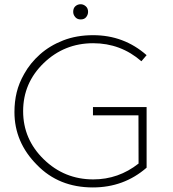

<svg xmlns="http://www.w3.org/2000/svg" viewBox="-20 -862 798 884"><path d="M407.5 1Q250.5 1 150 -103Q46.5 -207 46.5 -346Q46.5 -394 56.8 -436.5Q67 -479 91.5 -522Q119 -571.5 164.2 -611.8Q209.5 -652 271 -676Q332.5 -700 409 -700Q550.5 -700 655 -608L631 -580Q535.5 -663 409 -663Q276 -663 181.2 -571.5Q86.5 -480 86.5 -350Q86.5 -221 181.5 -128.5Q276.5 -36 409.5 -36Q525.5 -36 618 -109L617.5 -331H408V-369H655V-90Q550.5 1 407.5 1ZM351.5 -772.5Q335.5 -772.5 326.2 -783.5Q317 -794.5 317 -807.5Q317 -824.5 327.2 -833.5Q337.5 -842.5 351.5 -842.5Q364 -842.5 374.8 -833.2Q385.5 -824 385.5 -807.5Q385.5 -794.5 377 -783.5Q368.5 -772.5 351.5 -772.5Z"/></svg>

Font: Argentum Novus ExtraLight
Style: Regular
Weight: 250
Designer: Julieta Ulanovsky (font) & Cristiano Sobral (main changes)
Foundry: Julieta Ulanovsky (font) & Cristiano Sobral (main changes)
Version: Version 3.00;November 27, 2020;FontCreator 13.0.0.2655 64-bi